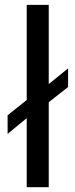

<svg xmlns="http://www.w3.org/2000/svg" viewBox="-20 -780 314 800"><path d="M263.7 -495.1 183.1 -429.7V-759.8H91.3V-363.3L11.7 -299.8V-222.2L91.3 -287.6V0H183.1V-354L263.7 -417.5Z"/></svg>

Font: SG Kara
Style: Regular
Weight: 400
Designer: Damoon Khanjanzadeh
Version: Version 1.000